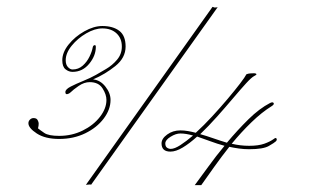

<svg xmlns="http://www.w3.org/2000/svg" viewBox="-20 -539 968 561"><path d="M243 0Q239 0 231 1L601 -519Q606 -517 607 -517Q612 -517 616 -518L246 1Q246 0 243 0ZM153 -133Q112 -133 87.5 -149Q63 -165 63 -179Q63 -185 67.5 -189.5Q72 -194 78 -194Q87 -194 90 -188Q93 -182 93 -179Q93 -172 92 -168.5Q91 -165 91 -164Q97 -159 109.5 -150.5Q122 -142 153 -142Q190 -142 221.5 -157.5Q253 -173 272 -197.5Q291 -222 291 -247Q291 -263 279.5 -281Q268 -299 242 -299Q226 -299 210 -288Q194 -277 186 -269Q182 -265 176.5 -264Q171 -263 171 -270Q171 -278 186.5 -286Q202 -294 223 -302.5Q244 -311 260 -320Q272 -327 290 -337.5Q308 -348 322 -364.5Q336 -381 336 -403Q336 -427 320.5 -441.5Q305 -456 279 -456Q257 -456 232 -441.5Q207 -427 189.5 -405.5Q172 -384 172 -363Q172 -350 178.5 -343Q185 -336 192 -336Q209 -336 221.5 -347Q234 -358 241.5 -373.5Q249 -389 251 -401Q252 -406 256 -407Q260 -408 260 -402Q260 -376 240.5 -352.5Q221 -329 192 -329Q181 -329 171.5 -336.5Q162 -344 162 -363Q162 -386 180.5 -409Q199 -432 226.5 -447.5Q254 -463 279 -463Q310 -463 328.5 -449Q347 -435 347 -403Q347 -370 317 -346Q287 -322 252 -307Q273 -305 288 -286Q303 -267 303 -247Q303 -219 283 -192.5Q263 -166 229 -149.5Q195 -133 153 -133ZM478 -96Q452 -96 452 -120Q452 -134 468.5 -146Q485 -158 507 -158Q518 -158 529.5 -156Q541 -154 552 -151Q576 -173 600 -199Q624 -225 645.5 -250.5Q667 -276 681.5 -295Q696 -314 700 -322Q705 -324 711 -324.5Q717 -325 722 -325Q727 -325 729 -323Q731 -321 723 -317Q715 -313 699 -295.5Q683 -278 661 -252Q639 -226 614.5 -198.5Q590 -171 565 -147Q583 -142 603 -135Q623 -128 643 -122Q674 -159 706 -190.5Q738 -222 769 -238Q777 -242 779.5 -238Q782 -234 774 -229Q745 -211 715 -182Q685 -153 657 -119Q670 -116 682.5 -114.5Q695 -113 708 -113Q735 -113 752 -119Q769 -125 780 -133Q786 -138 788 -134Q790 -130 786 -126Q782 -122 765.5 -112.5Q749 -103 708 -103Q693 -103 678.5 -105Q664 -107 650 -110Q627 -81 606 -51.5Q585 -22 568 2H549Q567 -22 589 -52.5Q611 -83 636 -113Q614 -119 594 -126.5Q574 -134 556 -140Q534 -120 514 -108Q494 -96 478 -96ZM463 -120Q463 -111 468 -107.5Q473 -104 479 -104Q490 -104 507 -115Q524 -126 544 -143Q523 -149 507 -149Q494 -149 478.5 -139.5Q463 -130 463 -120Z"/></svg>

Font: Kapakana Light
Style: Regular
Weight: 300
Designer: Kyosuke Nagai
Version: Version 1.000